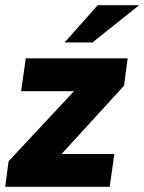

<svg xmlns="http://www.w3.org/2000/svg" viewBox="-22 -717 554 737"><path d="M-2 0H399L417 -126H214.5L454 -388L468 -493H77L59 -367H262L11 -98ZM226 -554H333L512 -697H353Z"/></svg>

Font: HK Grotesk Black
Style: Italic
Weight: 900
Italic angle: -16°
Designer: Alfredo Marco Pradil
Foundry: Hanken Design Co.
Version: Version 3.001;FEAKit 1.0